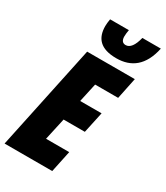

<svg xmlns="http://www.w3.org/2000/svg" viewBox="-234 -1041 978 1134"><g transform="rotate(30 254.5 -473.5)"><path d="M314 -766C415 -766 487 -819 514 -947H388C374 -890 352 -861 323 -861C301 -861 291 -876 291 -902C291 -914 293 -931 296 -947H168C165 -931 163 -910 163 -899C163 -817 204 -766 314 -766ZM-5 0H320L351 -147H193L226 -297H371L402 -441H256L284 -569H441L471 -714H146Z"/></g></svg>

Font: Noto Sans UI Condensed Black
Style: Italic
Weight: 900
Width: 3
Italic angle: -192°
Designer: Monotype Design Team
Foundry: Monotype Imaging Inc.
Version: Version 1.901